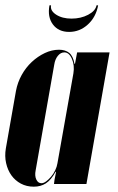

<svg xmlns="http://www.w3.org/2000/svg" viewBox="-30 -692 442 722"><path d="M181 -46H179Q162 -15 142.5 -2.5Q123 10 97 10Q70 10 48.5 -1.5Q27 -13 13 -32.5Q-1 -52 -7 -78.5Q-13 -105 -8 -134L30 -350Q36 -382 51.5 -410Q67 -438 89.5 -459Q112 -480 138.5 -492.5Q165 -505 192 -505Q216 -505 230.5 -493Q245 -481 250 -452H252L260 -495H382L295 0H173L175 -16ZM246 -416Q251 -446 240.5 -470.5Q230 -495 212 -495Q198 -495 187.5 -482Q177 -469 174 -449L104 -51Q100 -31 106.5 -17Q113 -3 126 -3Q134 -3 143.5 -10Q153 -17 162 -27.5Q171 -38 177.5 -51.5Q184 -65 186 -78ZM333 -672H339Q331 -628 300.5 -600Q270 -572 230 -572Q190 -572 169 -600Q148 -628 156 -672H162Q158 -652 181 -637Q204 -622 239 -622Q274 -622 301.5 -636.5Q329 -651 333 -672Z"/></svg>

Font: Moniqa Black Ita Display
Style: Italic
Weight: 900
Italic angle: -10°
Designer: Rajesh Rajput
Foundry: Rajesh Rajput
Version: Version 1.000